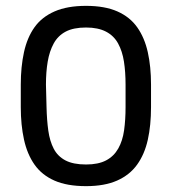

<svg xmlns="http://www.w3.org/2000/svg" viewBox="-20 -626 587 656"><path d="M496 -337Q496 -398 485 -447.5Q474 -497 449 -532.5Q424 -568 381 -587Q338 -606 274 -606Q210 -606 166.5 -587Q123 -568 98 -533Q73 -498 62 -448Q51 -398 51 -337V-260Q51 -199 62 -149Q73 -99 98 -63.5Q123 -28 166 -9Q209 10 274 10Q337 10 380 -9Q423 -28 448.5 -63.5Q474 -99 485 -148.5Q496 -198 496 -260ZM139 -260 137 -337Q137 -380 143 -415.5Q149 -451 163.5 -477.5Q178 -504 204.5 -518Q231 -532 274 -532Q315 -532 342 -518Q369 -504 383.5 -477.5Q398 -451 403.5 -415.5Q409 -380 409 -337V-260Q409 -217 404 -181Q399 -145 384 -118.5Q369 -92 342.5 -78Q316 -64 274 -64Q230 -64 203.5 -78Q177 -92 163.5 -118Q150 -144 145 -180Q140 -216 139 -260Z"/></svg>

Font: Beiruti Medium
Style: Regular
Weight: 500
Designer: Arlette Boutros
Foundry: Boutros
Version: Version 1.41